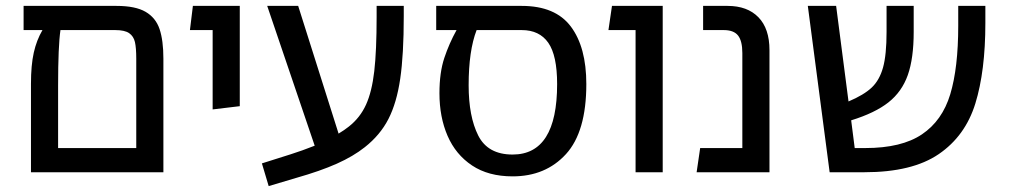

<svg xmlns="http://www.w3.org/2000/svg" viewBox="-20 -584 3421 651"><path d="M534 -385V0H85V-300Q85 -363 94.5 -405.5Q104 -448 124 -482H60V-564H375Q439 -564 473.5 -544Q508 -524 521 -485.5Q534 -447 534 -385ZM442 -82V-385Q442 -422 437.5 -441.5Q433 -461 418 -471.5Q403 -482 371 -482H185Q177 -427 177 -294V-82Z M701 -482H624L634 -564H793V-224L701 -213Z M1349 -564V-529Q1349 -399 1337 -317Q1325 -235 1297 -180.5Q1269 -126 1217 -85Q1178 -54 1122 -29Q1066 -4 985 19L891 47L868 -30L966 -61Q1004 -73 1047 -90L886 -564H991L1128 -131Q1148 -143 1163 -155Q1201 -185 1221 -229Q1241 -273 1249 -342.5Q1257 -412 1257 -527V-564Z M1968 -299Q1968 -137 1899 -61.5Q1830 14 1718 14Q1636 14 1580.5 -23Q1525 -60 1497.5 -123.5Q1470 -187 1470 -268Q1470 -338 1486.5 -387.5Q1503 -437 1528 -482H1459V-564H1749Q1863 -564 1915.5 -494Q1968 -424 1968 -299ZM1869 -299Q1869 -396 1839 -439Q1809 -482 1749 -482H1596Q1569 -412 1569 -295Q1569 -189 1601.5 -124.5Q1634 -60 1718 -60Q1869 -60 1869 -299Z M2135 -482H2043L2055 -564H2227V0H2135Z M2589 -414V0H2342L2354 -82H2497V-404Q2497 -445 2482.5 -463.5Q2468 -482 2434 -482H2364V-564H2447Q2514 -564 2551.5 -525.5Q2589 -487 2589 -414Z M3321 -564V-506Q3321 -343 3287 -233Q3253 -123 3163 -61.5Q3073 0 2911 0H2793L2719 -564H2815L2857 -240Q2909 -262 2935.5 -287Q2962 -312 2974 -355Q2986 -398 2986 -476V-564H3078V-476Q3078 -386 3058 -329.5Q3038 -273 2992.5 -237Q2947 -201 2866 -176L2878 -82H2914Q3037 -82 3106 -128.5Q3175 -175 3202 -264.5Q3229 -354 3229 -497V-564Z"/></svg>

Font: FiraGO
Style: Regular
Weight: 400
Designer: bBox Type
Foundry: bBox Type GmbH
Version: Version 1.001;April 20, 2020;FontCreator 12.0.0.2555 64-bit